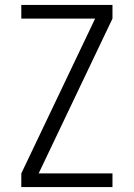

<svg xmlns="http://www.w3.org/2000/svg" viewBox="-20 -755 540 775"><path d="M66 0V-55L364 -680H66V-735H434V-680L136 -55H434V0Z"/></svg>

Font: iosevka_custom_sans_ss08 Light
Style: Regular
Weight: 300
Designer: Belleve Invis
Foundry: Belleve Invis
Version: Version 10.3.0; ttfautohint (v1.8.3)